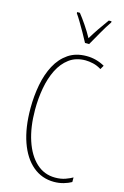

<svg xmlns="http://www.w3.org/2000/svg" viewBox="-142 -1012 698 1084"><g transform="rotate(15 207.5 -470.0)"><path d="M285 -699Q229 -699 190 -670Q151 -641 127 -592.5Q103 -544 92 -483Q81 -422 81 -357Q81 -255 106.5 -178Q132 -101 178.5 -58Q225 -15 289 -15Q323 -15 349 -24.5Q375 -34 390 -43V-16Q371 -5 344.5 2.5Q318 10 289 10Q218 10 165 -34.5Q112 -79 83 -161.5Q54 -244 54 -358Q54 -429 66.5 -495Q79 -561 106.5 -612.5Q134 -664 178 -694Q222 -724 285 -724Q341 -724 391 -696L378 -673Q354 -688 329.5 -693.5Q305 -699 285 -699ZM256 -793Q243 -818 226.5 -847Q210 -876 194.5 -902Q179 -928 168 -943V-950H184Q204 -925 227 -891Q250 -857 268 -824Q288 -857 308 -886.5Q328 -916 353 -950H369V-943Q347 -911 323.5 -869.5Q300 -828 280 -793Z"/></g></svg>

Font: Noto Sans Thai ExtCond Thin
Style: Regular
Weight: 100
Width: 2
Designer: Monotype Design Team
Foundry: Monotype Imaging Inc.
Version: Version 2.002; ttfautohint (v1.8.4.7-5d5b)